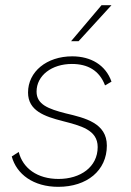

<svg xmlns="http://www.w3.org/2000/svg" viewBox="-20 -717 508 743"><path d="M205.5 6C316.5 6 393.5 -57 393.5 -153.5C393.5 -240.5 310 -260.5 233.5 -278.5C167.5 -295.5 121.5 -312.5 121.5 -362.5C121.5 -425 180.5 -469.5 258 -469.5C319.5 -469.5 364.5 -444.5 386.5 -386.5L411.5 -401C389 -465.5 331.5 -499 259.5 -499C160.5 -499 88.5 -439.5 88.5 -359C88.5 -288.5 152 -266.5 222.5 -248.5C291.5 -230.5 358 -215 358 -148C358 -70.5 291 -24.5 206.5 -24.5C124.5 -24.5 68 -66 52.5 -129L25.5 -111.5C44 -43 109 6 205.5 6ZM255 -557.5H284L411.5 -697H373Z"/></svg>

Font: HK Grotesk ExtraLight
Style: Italic
Weight: 200
Italic angle: -16°
Designer: Alfredo Marco Pradil
Foundry: Hanken Design Co.
Version: Version 3.001;FEAKit 1.0